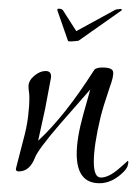

<svg xmlns="http://www.w3.org/2000/svg" viewBox="-20 -392 313 438"><path d="M207 26Q155 26 155 -41Q155 -77 170 -131L186 -188L116 -108Q91 -79 77 -60Q63 -41 60 -33Q48 -1 23 -1Q14 -1 17 -10L33 -72Q41 -101 44 -125.5Q47 -150 47 -169Q47 -177 46 -183Q45 -189 45 -195Q45 -208 58 -219Q71 -230 84 -230Q99 -230 96 -213Q93 -196 89.5 -178.5Q86 -161 83 -144L67 -71Q127 -126 194 -231Q198 -238 213 -238Q237 -238 238 -228Q240 -219 230 -192Q215 -148 209 -123Q194 -60 194 -23Q194 13 210 13Q228 13 251 -7Q272 -25 271 -25Q274 -25 272 -17Q271 -9 262 0Q236 26 207 26ZM135 -299 111 -368Q110 -370 112 -372H116Q121 -372 124 -368L154 -321L240 -368Q244 -371 251 -371Q258 -373 258 -369L257 -368L159 -299Q135 -296 135 -299Z"/></svg>

Font: Lovers Quarrel
Style: Regular
Weight: 400
Designer: Robert E. Leuschke
Foundry: Robert E. Leuschke
Version: Version 1.010; ttfautohint (v1.8.3)